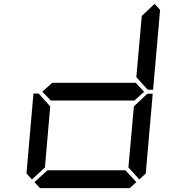

<svg xmlns="http://www.w3.org/2000/svg" viewBox="-20 -975 984 995"><path d="M145.5 -44.9 117.2 -76.2 153.3 -490.2H180.7L184.6 -485.4L240.2 -423.8L212.9 -107.4ZM726.6 -499 675.8 -453.1V-454.1H244.1V-453.1L199.2 -500L252 -546.9V-545.9H683.6ZM739.3 -485.4 745.1 -489.3H771.5L735.4 -76.2L702.1 -44.9L645.5 -107.4L673.8 -423.8ZM781.2 -955.1 809.6 -923.8 773.4 -509.8H747.1L742.2 -513.7L686.5 -575.2L714.8 -892.6ZM686.5 -31.2 652.3 0H187.5L158.2 -31.2L226.6 -92.8H629.9Z"/></svg>

Font: my7seg
Style: Book
Weight: 400
Italic angle: -5°
Designer: Keshikan(Twitter:@keshinomi_88pro)
Version: Version 0.46